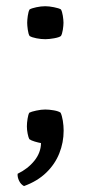

<svg xmlns="http://www.w3.org/2000/svg" viewBox="-20 -462 298 632"><path d="M179.5 -91Q184 -81.5 186.8 -64.8Q189.5 -48 189.5 -32Q189.5 7 175.2 42.8Q161 78.5 132 106.5Q103 134.5 59 150.5Q48.5 145 42.8 133Q37 121 38 110Q72 93.5 93.2 67Q114.5 40.5 115 9Q106.5 7.5 94.5 4Q82.5 0.5 76.5 -4Q73.5 -9.5 71 -22Q68.5 -34.5 68.5 -46Q68.5 -57.5 70.8 -71.5Q73 -85.5 76.5 -91Q83 -94.5 99.5 -98Q116 -101.5 129 -101.5Q141.5 -101.5 157.2 -98.8Q173 -96 179.5 -91ZM69.5 -387Q69.5 -396 71.5 -410.2Q73.5 -424.5 77.5 -431Q84.5 -435 99.8 -438.2Q115 -441.5 129 -441.5Q141.5 -441.5 157.8 -438.2Q174 -435 180.5 -431Q184.5 -424.5 186.8 -410.2Q189 -396 189 -387Q189 -378 186.8 -363.8Q184.5 -349.5 180.5 -343.5Q175 -339 158.2 -336Q141.5 -333 129 -333Q115 -333 99.8 -336Q84.5 -339 77.5 -343.5Q73.5 -349.5 71.5 -363.8Q69.5 -378 69.5 -387Z"/></svg>

Font: Signika SC
Style: Regular
Weight: 300
Designer: Anna Giedryś
Foundry: Anna Giedryś
Version: Version 2.000